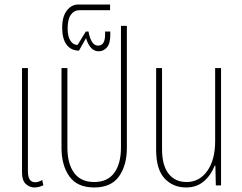

<svg xmlns="http://www.w3.org/2000/svg" viewBox="-20 -817 1066 846"><path d="M132 9Q110 9 93.5 -6.5Q77 -22 77 -57V-517H103V-62Q103 -14 135 -14Q143 -14 151.5 -17Q160 -20 166 -24L171 -1Q162 4 151.5 6.5Q141 9 132 9Z M395 9Q320 9 285.5 -40Q251 -89 251 -165V-517H277V-167Q277 -96 306.5 -55.5Q336 -15 395 -15Q454 -15 483.5 -55.5Q513 -96 513 -167V-703H539V-165Q539 -89 504.5 -40Q470 9 395 9Z M415 -591Q395 -591 381 -606.5Q367 -622 359 -649L328 -594Q293 -594 273.5 -620Q254 -646 254 -695Q254 -744 274.5 -770.5Q295 -797 324 -797H465V-772H329Q307 -772 292.5 -752.5Q278 -733 278 -691Q278 -657 290 -638Q302 -619 322 -619L358 -678H370Q375 -649 385.5 -632.5Q396 -616 412 -616Q443 -616 443 -664V-678H466V-664Q466 -625 451 -608Q436 -591 415 -591Z M800 9Q742 9 705 -31Q668 -71 668 -156V-517H694V-159Q694 -89 722.5 -52Q751 -15 802 -15Q859 -15 893.5 -64Q928 -113 928 -195V-517H954V0H931L929 -87H926Q909 -44 877.5 -17.5Q846 9 800 9Z"/></svg>

Font: Noto Sans Thai UI ExtCond Thin
Style: Regular
Weight: 100
Width: 2
Designer: Monotype Design Team
Foundry: Monotype Imaging Inc.
Version: Version 2.000